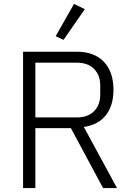

<svg xmlns="http://www.w3.org/2000/svg" viewBox="-20 -963 677 983"><path d="M305.2 -758.8 265.1 -777.8 358.9 -942.9 414.1 -916ZM98.1 0V-698.2H373Q462.4 -698.2 511.7 -646.7Q561 -595.2 561 -502.9Q561 -422.9 522 -373.3Q482.9 -323.7 409.2 -313L579.1 0H507.8L342.8 -307.1H161.1V0ZM161.1 -361.8H373Q430.2 -361.8 461.7 -393.8Q493.2 -425.8 493.2 -478V-525.9Q493.2 -578.1 461.7 -610.1Q430.2 -642.1 373 -642.1H161.1Z"/></svg>

Font: Anuphan Light
Style: Regular
Weight: 300
Designer: Mike Abbink, Paul van der Laan, Pieter van Rosmalen, Mint Tantisuwanna
Foundry: Bold Monday; Cadson Demak
Version: Version 3.002;hotconv 1.0.109;makeotfexe 2.5.65596